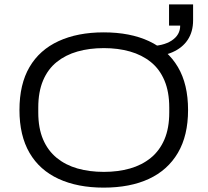

<svg xmlns="http://www.w3.org/2000/svg" viewBox="-20 -846 949 878"><path d="M454 12Q335 12 248 -28Q161 -68 115 -147Q69 -226 69 -343Q69 -461 115 -539.5Q161 -618 248 -658Q335 -698 454 -698Q575 -698 661 -658Q747 -618 793.5 -539.5Q840 -461 840 -343Q840 -226 793.5 -147Q747 -68 661 -28Q575 12 454 12ZM455 -60Q520 -60 574.5 -75.5Q629 -91 669.5 -124Q710 -157 732 -208.5Q754 -260 754 -332V-354Q754 -426 732 -478Q710 -530 669.5 -562.5Q629 -595 574.5 -610.5Q520 -626 455 -626Q389 -626 334.5 -610.5Q280 -595 239.5 -562.5Q199 -530 177 -478Q155 -426 155 -354V-332Q155 -260 177 -208.5Q199 -157 239.5 -124Q280 -91 334.5 -75.5Q389 -60 455 -60ZM659 -587V-635Q726 -635 765 -660.5Q804 -686 804 -729H753V-826H863V-753Q863 -701 838.5 -664Q814 -627 768 -607Q722 -587 659 -587Z"/></svg>

Font: Archivo SemiExpanded Light
Style: Regular
Weight: 300
Width: 6
Designer: Hector Gatti
Foundry: Omnibus-Type
Version: Version 2.001